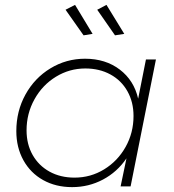

<svg xmlns="http://www.w3.org/2000/svg" viewBox="-20 -765 713 788"><path d="M47 -227Q47 -309 84.5 -377Q122 -445 187 -484.5Q252 -524 329 -524Q413 -524 471.5 -479.5Q530 -435 547 -360L579 -521H620L516 0H475L499 -115Q461 -59 402.5 -28Q344 3 276 3Q209 3 157 -26Q105 -55 76 -107.5Q47 -160 47 -227ZM528 -289Q528 -346 503 -390.5Q478 -435 433 -459.5Q388 -484 330 -484Q265 -484 209.5 -450Q154 -416 121.5 -357.5Q89 -299 89 -230Q89 -173 114 -129Q139 -85 183.5 -60.5Q228 -36 286 -36Q352 -36 407.5 -70Q463 -104 495.5 -162Q528 -220 528 -289ZM288 -745 360 -626 323 -620 249 -725ZM417 -745 490 -626 452 -620 379 -725Z"/></svg>

Font: Gontserrat ExtraLight
Style: Italic
Weight: 275
Italic angle: -11.3°
Designer: Julieta Ulanovsky
Foundry: Julieta Ulanovsky
Version: Version 6.001